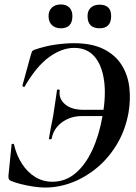

<svg xmlns="http://www.w3.org/2000/svg" viewBox="-20 -830 612 862"><path d="M182 12Q159 12 129 7.5Q99 3 72 -4Q45 -11 29 -18Q22 -21 19.5 -26.5Q17 -32 18 -42L32 -181Q32 -184 37 -184.5Q42 -185 43 -181Q54 -133 78.5 -95Q103 -57 138 -35.5Q173 -14 215 -14Q273 -14 318 -51.5Q363 -89 394 -155.5Q425 -222 440 -308Q457 -401 447 -470Q437 -539 403.5 -577Q370 -615 313 -615Q258 -615 201 -574Q144 -533 91 -442Q90 -438 85 -440.5Q80 -443 81 -447L118 -582Q122 -595 123.5 -598.5Q125 -602 133 -606Q182 -623 227.5 -629.5Q273 -636 312 -636Q393 -636 445.5 -609.5Q498 -583 526 -538.5Q554 -494 560.5 -438.5Q567 -383 557 -324Q543 -247 506.5 -185Q470 -123 418 -79Q366 -35 305.5 -11.5Q245 12 182 12ZM212 -208Q211 -204 205 -204.5Q199 -205 200 -209Q206 -247 210.5 -268Q215 -289 219 -311Q224 -340 227.5 -367.5Q231 -395 236 -426Q237 -429 243 -428Q249 -427 248 -423Q243 -386 272.5 -361.5Q302 -337 354 -337H525L520 -309H349Q312 -309 283 -295.5Q254 -282 235.5 -259.5Q217 -237 212 -208ZM253 -703Q228 -703 213 -717.5Q198 -732 198 -758Q198 -782 213 -796Q228 -810 253 -810Q278 -810 291.5 -796Q305 -782 305 -758Q305 -703 253 -703ZM427 -703Q373 -703 373 -758Q373 -782 387.5 -795.5Q402 -809 427 -809Q479 -809 479 -758Q479 -703 427 -703Z"/></svg>

Font: Cormorant Infant Light
Style: Italic
Weight: 300
Italic angle: -10°
Designer: Christian Thalmann (Catharsis Fonts)
Foundry: Catharsis Fonts
Version: Version 4.001